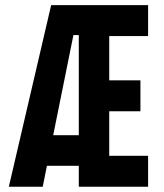

<svg xmlns="http://www.w3.org/2000/svg" viewBox="-20 -713 626 733"><path d="M13.7 0 175.3 -693.4H545.4V-575.2H397V-406.2H516.1V-288.1H397V-118.2H545.4V0H280.8V-80.1H159.2L143.1 0ZM183.1 -196.8H280.8V-579.1H260.3Z"/></svg>

Font: Cascadia Mono
Style: Bold
Weight: 700
Monospace: yes
Designer: Aaron Bell
Foundry: Saja Typeworks
Version: Version 2404.023; ttfautohint (v1.8.4)